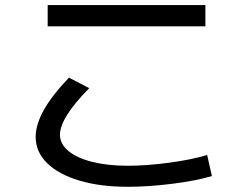

<svg xmlns="http://www.w3.org/2000/svg" viewBox="-20 -715 978 749"><path d="M119.1 -180.7Q119.1 -229 151.1 -286.1Q183.1 -343.3 249 -412.1L328.1 -371.1Q213.9 -255.4 213.9 -189.5Q213.9 -153.8 246.8 -126.2Q279.8 -98.6 339.8 -83.5Q399.9 -68.4 478.5 -68.4Q552.2 -68.4 640.4 -80.3Q728.5 -92.3 788.1 -110.4L806.6 -28.3Q748 -10.3 654.1 1.7Q560.1 13.7 478.5 13.7Q371.1 13.7 289.8 -10.5Q208.5 -34.7 163.8 -78.6Q119.1 -122.6 119.1 -180.7ZM166 -695.3H781.2V-612.3H166Z"/></svg>

Font: Pretendard JP Medium
Style: Regular
Weight: 500
Designer: Base glyphs from Inter by Rasmus Andersson; Hangeul glyphs from Noto Sans CJK(Source Han Sans) by Jang Soo-young and Kan
Foundry: Kil Hyung-jin
Version: Version 1.309